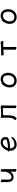

<svg xmlns="http://www.w3.org/2000/svg" viewBox="2728 -3254 544 6040"><g transform="rotate(-90 3000.0 -234.0)"><path d="M620 -379 618 -457V-467Q618 -476 628 -480Q635 -483 643 -483Q660 -483 679 -475Q701 -465 701 -449Q701 -442 700 -408Q699 -374 699 -362V-109Q699 -85 700.5 -51.5Q702 -18 702 -6Q702 10 677 10Q660 10 640 2Q618 -7 618 -23Q618 -31 619 -66.5Q620 -102 620 -109V-182Q594 -137 556 -111Q509 -79 449 -79Q389 -79 354.5 -106.5Q320 -134 306 -177.5Q292 -221 292 -270V-361Q292 -365 291 -409.5Q290 -454 290 -463.5Q290 -473 298.5 -477Q307 -481 316 -481Q333 -481 353 -472Q373 -463 373 -446Q373 -438 372 -404Q371 -370 371 -358V-269Q371 -204 388.5 -174Q406 -144 449 -144Q492 -144 531 -175Q570 -206 595 -259.5Q620 -313 620 -379Z M1538 -486Q1602 -486 1640 -464Q1678 -442 1694 -408Q1710 -374 1710 -338.5Q1710 -303 1704 -282Q1698 -261 1677 -248Q1656 -235 1610 -221Q1509 -190 1359 -190H1352V-186Q1352 -126 1384 -89.5Q1416 -53 1463 -53Q1593 -53 1670 -135Q1684 -152 1697 -152Q1713 -152 1713 -134Q1713 -123 1698 -99Q1683 -75 1652 -48Q1621 -21 1574 -1.5Q1527 18 1463 18Q1410 18 1367 -8Q1324 -34 1299.5 -82Q1275 -130 1275 -196V-207Q1267 -214 1260 -223.5Q1253 -233 1253 -241Q1253 -260 1278 -260Q1279 -260 1283 -261Q1291 -295 1312 -333.5Q1333 -372 1366.5 -407Q1400 -442 1444 -464Q1488 -486 1538 -486ZM1362 -258H1374Q1447 -258 1497 -266Q1547 -274 1579 -283Q1614 -293 1623 -304Q1632 -315 1632 -338Q1632 -416 1537 -416Q1502 -416 1472 -400Q1442 -384 1419 -359Q1396 -334 1382 -307Q1368 -280 1362 -258Z M2657 -486Q2675 -486 2692.5 -469.5Q2710 -453 2710 -437Q2710 -428 2704.5 -418.5Q2699 -409 2699 -398V-110Q2699 -86 2700.5 -52Q2702 -18 2702 -7Q2702 9 2677 9Q2660 9 2640 1Q2618 -8 2618 -25Q2618 -33 2619 -69Q2620 -105 2620 -113V-417L2395 -408V-297Q2395 -190 2379.5 -119.5Q2364 -49 2318 5Q2312 12 2296.5 12Q2281 12 2263 1Q2244 -9 2244 -24Q2244 -30 2250 -39Q2295 -87 2306 -143.5Q2317 -200 2317 -280V-383Q2317 -412 2314 -432.5Q2311 -453 2311 -461Q2311 -471 2314 -476Q2319 -482 2332 -482Q2350 -482 2382 -471Q2383 -470 2384.5 -469.5Q2386 -469 2387 -469L2587 -475Q2612 -476 2628.5 -481Q2645 -486 2657 -486Z M3531 -486Q3590 -486 3635.5 -457Q3681 -428 3706 -374Q3731 -320 3731 -245Q3731 -197 3715 -151Q3699 -105 3668 -66.5Q3637 -28 3591 -5Q3545 18 3486 18Q3383 18 3326 -43Q3269 -104 3269 -208Q3269 -252 3283.5 -295Q3298 -338 3319 -373.5Q3340 -409 3361 -432Q3382 -455 3396 -455Q3406 -455 3414 -448Q3433 -461 3460.5 -473.5Q3488 -486 3531 -486ZM3486 -55Q3533 -55 3570 -79.5Q3607 -104 3629.5 -147.5Q3652 -191 3652 -245Q3652 -323 3621 -368.5Q3590 -414 3525 -414Q3487 -414 3454.5 -396.5Q3422 -379 3398 -348.5Q3374 -318 3361 -282Q3348 -246 3348 -209Q3348 -132 3384 -93.5Q3420 -55 3486 -55Z M4542 -401V-118Q4542 -92 4543.5 -55.5Q4545 -19 4545 -6Q4545 10 4518 10Q4501 10 4480 2Q4456 -7 4456 -23Q4456 -31 4457 -71Q4458 -111 4458 -118V-400L4396 -397Q4373 -396 4348.5 -392.5Q4324 -389 4313 -389Q4296 -389 4284.5 -410Q4273 -431 4273 -448Q4273 -470 4292 -470Q4300 -470 4320.5 -469Q4341 -468 4356.5 -468Q4372 -468 4380 -469L4608 -479Q4632 -481 4656.5 -483.5Q4681 -486 4691 -486Q4708 -486 4719 -464.5Q4730 -443 4730 -426Q4730 -403 4712 -403Q4703 -403 4677.5 -404Q4652 -405 4626 -405H4609Z M5531 -486Q5590 -486 5635.5 -457Q5681 -428 5706 -374Q5731 -320 5731 -245Q5731 -197 5715 -151Q5699 -105 5668 -66.5Q5637 -28 5591 -5Q5545 18 5486 18Q5383 18 5326 -43Q5269 -104 5269 -208Q5269 -252 5283.5 -295Q5298 -338 5319 -373.5Q5340 -409 5361 -432Q5382 -455 5396 -455Q5406 -455 5414 -448Q5433 -461 5460.5 -473.5Q5488 -486 5531 -486ZM5486 -55Q5533 -55 5570 -79.5Q5607 -104 5629.5 -147.5Q5652 -191 5652 -245Q5652 -323 5621 -368.5Q5590 -414 5525 -414Q5487 -414 5454.5 -396.5Q5422 -379 5398 -348.5Q5374 -318 5361 -282Q5348 -246 5348 -209Q5348 -132 5384 -93.5Q5420 -55 5486 -55Z"/></g></svg>

Font: Moon Stars Kai HW
Style: Bold
Weight: 700
Designer: GuiWonder
Version: Version 1.101